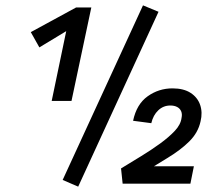

<svg xmlns="http://www.w3.org/2000/svg" viewBox="-20 -686 806 717"><path d="M173 -309 233 -597 289 -607 127 -509 95 -566 264 -658H321L247 -309ZM272 11 214 -14 514 -666 572 -642ZM432 -57Q468 -79 506.5 -102.5Q545 -126 578 -150Q611 -174 633 -197.5Q655 -221 658 -246Q661 -260 656.5 -270.5Q652 -281 641.5 -286.5Q631 -292 616 -292Q590 -292 571 -274Q552 -256 545 -226L477 -235Q490 -297 531.5 -326.5Q573 -356 624 -356Q666 -356 692 -339Q718 -322 727.5 -294Q737 -266 729 -233Q720 -191 687.5 -158.5Q655 -126 604.5 -95.5Q554 -65 491 -26L526 -65H704L691 0H438Z"/></svg>

Font: Ysabeau Infant SemiBold
Style: Italic
Weight: 600
Italic angle: -12°
Designer: Christian Thalmann (Catharsis Fonts)
Version: Version 2.002; featfreeze: ss01,ss02,lnum